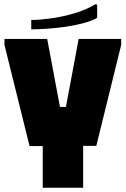

<svg xmlns="http://www.w3.org/2000/svg" viewBox="-20 -883 591 903"><path d="M1 -700H202L262 -380H290L350 -700H550V-672L433 -197H371V0H181V-196H119L1 -672ZM428 -863 437 -861V-799Q408 -783 366.5 -772.5Q325 -762 280 -756Q235 -750 194.5 -747.5Q154 -745 127 -745V-789Q165 -789 219.5 -796.5Q274 -804 330 -820.5Q386 -837 428 -863Z"/></svg>

Font: Phudu Black
Style: Regular
Weight: 900
Version: Version 1.005;gftools[0.9.23]